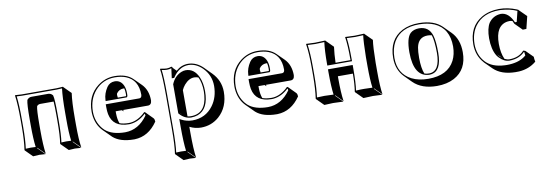

<svg xmlns="http://www.w3.org/2000/svg" viewBox="-55 -822 4260 1491"><g transform="rotate(-10 2074.5 -76.5)"><path d="M519.5 -172.4V-122.6Q519.5 -6.3 529.8 56.6L473.1 0L471.2 2.9L527.3 59.6Q525.4 59.6 479.5 56.6Q479.5 56.6 430.7 59.6L374 2.9L373 0Q382.8 -61 382.8 -179.2V-229Q382.8 -284.7 379.9 -331.5H273.4Q256.8 -330.6 247.6 -318.4Q239.7 -291 239.7 -172.4V-123.5Q239.7 -10.3 249.5 56.6L192.9 0L190.9 2.9L247.6 59.6Q245.6 59.6 198.7 56.6Q198.7 56.6 149.4 59.6L92.8 2.9L91.8 0Q102.5 -70.3 103 -180.2V-229Q103 -361.8 92.8 -429.2L94.2 -432.1Q96.2 -432.1 146 -429.2H419.9Q419.9 -429.2 472.2 -432.1L473.1 -429.2L529.8 -372.6Q519.5 -304.2 519.5 -172.4ZM453.1 -229Q453.1 -353.5 461.9 -420.9Q442.4 -419.4 419.9 -418.9H146Q123 -418.9 104.5 -420.9Q113.3 -353 112.8 -229V-180.2Q112.8 -74.7 103.5 -8.3Q120.6 -9.8 142.1 -9.8Q165 -9.8 181.6 -8.3Q172.9 -72.8 172.9 -180.2V-229Q172.9 -348.1 181.2 -377.9L182.1 -379.9L183.1 -381.3Q197.3 -397.9 216.8 -397.9H349.1Q370.1 -397 382.8 -381.3L384.3 -379.4L384.8 -377.9Q393.1 -349.1 393.1 -229V-179.2Q393.1 -65.9 384.3 -8.3Q401.9 -9.8 422.9 -9.8Q445.3 -9.8 461.4 -8.3Q452.6 -69.3 453.1 -179.2Z M1058.6 -128.9Q1062.5 -127.9 1065.4 -126L1121.6 -69.3Q1129.9 -60.1 1130.4 -41.5Q1059.1 63 949.7 66.4Q945.8 66.4 943.4 66.4Q835.4 65.9 780.3 16.6L723.6 -40Q720.2 -43.5 717.8 -45.4Q663.6 -99.6 657.2 -186Q656.7 -194.8 656.7 -202.1Q656.7 -329.6 746.1 -398.4Q805.7 -443.8 879.9 -443.8Q973.6 -443.4 1022.5 -394.5L1079.1 -338.4Q1126 -290.5 1126.5 -209.5Q1124.5 -174.8 1097.2 -173.3H900.9Q901.9 -166.5 901.9 -161.6L890.1 -173.3H841.3V-157.2Q841.8 -108.4 854.5 -77.1Q883.3 -66.4 925.8 -65.9Q985.4 -65.9 1042.5 -113.8Q1051.3 -121.6 1058.6 -128.9ZM938 -336.9Q933.6 -337.4 930.2 -337.4Q895.5 -335.9 876.5 -308.6Q871.6 -299.3 876 -274.9H940.9Q942.9 -276.9 942.9 -295.9Q942.4 -319.3 938 -336.9ZM1060.1 -116.2Q1004.4 -63 937.5 -56.6Q930.7 -56.2 925.8 -56.2Q800.3 -56.2 779.3 -162.1Q774.9 -186 774.9 -213.9V-230V-240.2H1040.5Q1059.1 -241.7 1059.6 -266.1Q1059.6 -383.3 965.8 -419.9Q928.7 -434.1 879.9 -434.1Q784.7 -434.1 722.7 -362.8Q667.5 -297.9 666.5 -202.1Q666.5 -122.1 714.8 -63.5Q722.7 -54.2 730.5 -47.4Q783.7 -0.5 886.7 0Q992.7 -1 1063.5 -101.1Q1063 -109.9 1060.1 -116.2ZM778.3 -265.1 778.8 -275.4Q780.8 -324.2 811.5 -370.6Q834 -403.3 873.5 -403.8Q920.4 -403.8 941.4 -357.4Q952.6 -331.5 952.6 -295.9Q952.6 -275.9 951.2 -272.9Q949.2 -269.5 947.8 -268.1L944.8 -265.1Z M1247.6 32.2V-234.9Q1247.6 -379.9 1237.3 -436L1239.3 -439Q1273.9 -432.1 1290.5 -432.1Q1309.6 -432.6 1326.2 -439Q1330.6 -438.5 1333 -437Q1335 -433.6 1335.4 -429.2L1362.8 -401.4Q1404.8 -439 1458.5 -439Q1523.4 -438 1575.2 -387.2L1631.3 -330.6Q1694.3 -266.6 1694.8 -178.2Q1694.8 -56.6 1615.7 13.7Q1555.2 66.4 1473.1 66.4Q1424.8 65.9 1383.8 44.4V88.4Q1383.8 221.2 1394 288.6L1337.4 231.9L1335.4 234.9L1392.1 291.5Q1392.1 291.5 1346.2 288.6Q1344.7 288.6 1343.8 288.6L1294.9 291.5L1238.3 234.9L1237.3 231.9Q1247.6 168.5 1247.6 32.2ZM1520 -320.3Q1504.4 -326.2 1487.8 -326.7Q1445.3 -326.7 1408.7 -284.2Q1393.1 -265.6 1383.8 -244.6V-37.6Q1396.5 -34.2 1410.2 -34.2Q1528.3 -34.2 1541 -176.8Q1542.5 -192.4 1542.5 -208Q1542 -275.4 1520 -320.3ZM1346.2 -58.1 1327.1 -77.1Q1332 -71.3 1336.4 -66.9Q1341.8 -61.5 1346.2 -58.1ZM1257.3 32.2Q1257.3 161.1 1248.5 223.6Q1265.6 222.2 1287.1 222.2Q1309.1 222.2 1326.2 223.6Q1317.4 157.2 1317.4 32.2V-28.8L1332 -21Q1371.6 -0.5 1416.5 0Q1521 0 1581.5 -82.5Q1627.9 -146.5 1628.4 -234.9Q1628.4 -320.3 1567.4 -380.9Q1518.1 -428.7 1458.5 -429.2Q1385.7 -427.7 1336.9 -354.5L1334 -350.1H1314.9L1316.4 -361.3Q1319.8 -392.6 1325.2 -427.7Q1308.6 -421.9 1290.5 -421.9Q1273.4 -421.9 1249 -426.8Q1257.3 -365.7 1257.3 -234.9ZM1317.4 -303.2 1318.4 -304.7Q1342.8 -363.3 1396.5 -385.7Q1414.6 -393.1 1431.2 -393.1Q1498 -393.1 1531.2 -319.3Q1551.8 -272.5 1552.2 -208Q1552.2 -65.4 1462.9 -32.7Q1439 -24.4 1410.2 -23.9Q1358.9 -25.4 1319.8 -70.3L1317.4 -73.2Z M2184.6 -128.9Q2188.5 -127.9 2191.4 -126L2247.6 -69.3Q2255.9 -60.1 2256.3 -41.5Q2185.1 63 2075.7 66.4Q2071.8 66.4 2069.3 66.4Q1961.4 65.9 1906.2 16.6L1849.6 -40Q1846.2 -43.5 1843.8 -45.4Q1789.6 -99.6 1783.2 -186Q1782.7 -194.8 1782.7 -202.1Q1782.7 -329.6 1872.1 -398.4Q1931.6 -443.8 2005.9 -443.8Q2099.6 -443.4 2148.4 -394.5L2205.1 -338.4Q2252 -290.5 2252.4 -209.5Q2250.5 -174.8 2223.1 -173.3H2026.9Q2027.8 -166.5 2027.8 -161.6L2016.1 -173.3H1967.3V-157.2Q1967.8 -108.4 1980.5 -77.1Q2009.3 -66.4 2051.8 -65.9Q2111.3 -65.9 2168.5 -113.8Q2177.2 -121.6 2184.6 -128.9ZM2064 -336.9Q2059.6 -337.4 2056.2 -337.4Q2021.5 -335.9 2002.4 -308.6Q1997.6 -299.3 2002 -274.9H2066.9Q2068.8 -276.9 2068.8 -295.9Q2068.4 -319.3 2064 -336.9ZM2186 -116.2Q2130.4 -63 2063.5 -56.6Q2056.6 -56.2 2051.8 -56.2Q1926.3 -56.2 1905.3 -162.1Q1900.9 -186 1900.9 -213.9V-230V-240.2H2166.5Q2185.1 -241.7 2185.5 -266.1Q2185.5 -383.3 2091.8 -419.9Q2054.7 -434.1 2005.9 -434.1Q1910.6 -434.1 1848.6 -362.8Q1793.5 -297.9 1792.5 -202.1Q1792.5 -122.1 1840.8 -63.5Q1848.6 -54.2 1856.4 -47.4Q1909.7 -0.5 2012.7 0Q2118.7 -1 2189.5 -101.1Q2189 -109.9 2186 -116.2ZM1904.3 -265.1 1904.8 -275.4Q1906.7 -324.2 1937.5 -370.6Q1960 -403.3 1999.5 -403.8Q2046.4 -403.8 2067.4 -357.4Q2078.6 -331.5 2078.6 -295.9Q2078.6 -275.9 2077.1 -272.9Q2075.2 -269.5 2073.7 -268.1L2070.8 -265.1Z M2895 -193.4V-122.6Q2895 -6.3 2904.8 56.6L2848.1 0L2846.2 2.9L2902.8 59.6Q2901.4 59.6 2829.1 56.6Q2829.1 56.6 2753.9 59.6L2697.3 2.9L2696.3 0Q2705.6 -55.7 2706.1 -141.6H2587.9V-123.5Q2587.9 -10.3 2598.1 56.6L2541.5 0L2539.6 2.9L2595.7 59.6Q2594.2 59.6 2515.1 56.6Q2515.1 56.6 2445.8 59.6L2389.2 2.9L2388.2 0Q2398.9 -70.3 2399.4 -180.2V-249Q2399.4 -356.4 2388.2 -429.2L2389.2 -432.1Q2390.6 -432.1 2458.5 -429.2Q2458.5 -429.2 2539.6 -432.1L2541.5 -429.2L2598.1 -372.6Q2590.3 -314.5 2588.4 -248H2706.5V-250Q2706.5 -369.1 2696.3 -429.2L2697.3 -432.1Q2698.7 -432.1 2772.5 -429.2Q2772.5 -429.2 2846.2 -432.1L2848.1 -429.2L2904.8 -372.6Q2896.5 -318.4 2895 -193.4ZM2532.2 -248 2531.2 -249V-248ZM2828.1 -250Q2830.1 -372.1 2836.9 -421.4Q2798.8 -418.9 2772.5 -418.9Q2744.1 -418.9 2707.5 -421.4Q2716.3 -362.3 2716.3 -250V-237.8H2521.5V-249Q2521.5 -354 2530.3 -421.4Q2485.8 -418.9 2458.5 -418.9Q2431.2 -418.9 2399.4 -421.4Q2409.2 -350.6 2409.2 -249V-180.2Q2409.2 -74.2 2399.4 -7.8Q2432.1 -9.8 2458.5 -9.8Q2487.3 -9.8 2530.3 -7.3Q2521.5 -72.3 2521.5 -180.2V-208H2716.3V-179.2Q2716.3 -65.4 2707.5 -7.8Q2745.1 -10.3 2772.5 -9.8Q2800.3 -9.8 2836.9 -7.8Q2828.1 -68.8 2828.1 -179.2Z M3035.2 -205.1Q3035.2 -352.1 3146 -410.2Q3203.1 -439.5 3279.3 -439Q3397.5 -438.5 3460 -376.5L3516.6 -319.8Q3575.7 -259.8 3575.7 -157.2Q3575.7 -20 3470.2 36.1Q3412.6 66.4 3333.5 66.4Q3213.9 65.9 3148.4 1L3092.3 -55.2Q3035.6 -113.3 3035.2 -205.1ZM3328.6 -332.5Q3254.9 -332.5 3239.7 -253.4Q3233.9 -223.1 3233.9 -171.4Q3234.4 -89.8 3252.9 -45.9Q3270 -39.6 3291 -40Q3376.5 -42.5 3377 -187Q3376.5 -284.7 3361.3 -328.6Q3346.2 -332.5 3328.6 -332.5ZM3272 -398.9Q3350.1 -398.9 3373.5 -322.8Q3387.2 -276.4 3387.2 -187Q3387.2 -41 3302.7 -30.8Q3296.4 -30.3 3291 -29.8Q3168 -33.2 3167 -228Q3167 -339.8 3204.1 -375.5Q3229.5 -398.4 3272 -398.9ZM3044.9 -205.1Q3044.9 -80.1 3146.5 -27.8Q3201.7 0 3277.3 0Q3430.7 0 3484.9 -105Q3508.8 -152.3 3509.3 -213.9Q3509.3 -357.9 3397 -407.2Q3347.2 -428.7 3279.3 -429.2Q3134.3 -430.2 3075.7 -331.1Q3045.4 -278.3 3044.9 -205.1Z M3975.1 -332.5Q3916.5 -331.5 3886.7 -284.7Q3862.3 -244.6 3862.3 -171.4Q3862.8 -98.1 3885.3 -50.3Q3906.2 -40 3922.4 -40Q3994.6 -40 4035.2 -83Q4038.1 -85.9 4039.6 -87.9L4055.7 -83L4112.3 -26.4Q4112.3 -8.3 4117.2 12.7Q4060.1 61 3980 65.9Q3966.3 66.9 3952.1 66.4Q3841.3 64.9 3781.2 6.8L3724.6 -49.3Q3721.7 -52.2 3720.7 -54.2Q3667 -113.8 3666.5 -202.1Q3666.5 -341.8 3771.5 -403.8Q3831.1 -438.5 3909.7 -439Q3980 -439 4046.4 -411.6Q4053.2 -408.7 4058.6 -405.8L4060.5 -402.8L4117.2 -346.7L4093.3 -249.5L4064.9 -248.5L4008.3 -305.2Q4002.9 -318.4 3997.6 -328.6Q3986.3 -332.5 3975.1 -332.5ZM3870.6 -59.1 3835.4 -94.2Q3841.8 -84.5 3850.6 -75.2Q3860.4 -66.4 3870.6 -59.1ZM3918.5 -398.9Q3979.5 -397.5 4015.1 -315.4L4028.8 -315.9L4049.3 -399.4Q3996.6 -423.8 3924.8 -428.7Q3916.5 -429.2 3909.7 -429.2Q3782.2 -429.2 3719.2 -344.7Q3676.8 -286.6 3676.3 -202.1Q3676.8 -116.7 3728 -60.5Q3778.8 -4.9 3879.9 -0.5Q3888.2 0 3895.5 0Q3982.9 0 4035.6 -37.1Q4043 -42.5 4049.3 -47.9Q4046.4 -63.5 4045.9 -75.7L4043 -76.7Q3998.5 -30.8 3922.4 -29.8Q3879.9 -29.8 3842.3 -69.8Q3833 -79.6 3827.1 -88.9Q3795.9 -140.6 3795.4 -228Q3795.9 -304.7 3821.3 -346.2Q3856.9 -396.5 3918.5 -398.9Z"/></g></svg>

Font: Linux Biolinum Shadow O
Style: Bold
Weight: 700
Designer: Philipp H. Poll
Foundry: Philipp H. Poll
Version: Version 0.9.2